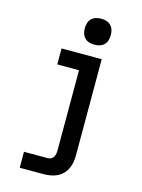

<svg xmlns="http://www.w3.org/2000/svg" viewBox="-141 -838 831 1127"><g transform="rotate(15 275.0 -274.5)"><path d="M94 210V113H239Q249 113 258.5 108Q268 103 273 94.5Q278 86 280 75.5Q282 65 282 55V-433H150V-530H394V55Q394 76 390.5 96.5Q387 117 378 136Q369 155 354 170Q339 185 320 194Q301 203 280.5 206.5Q260 210 239 210ZM330 -601Q314 -601 298.5 -605.5Q283 -610 271.5 -621.5Q260 -633 255.5 -648.5Q251 -664 251 -680Q251 -696 255.5 -711.5Q260 -727 271.5 -738.5Q283 -750 298.5 -754.5Q314 -759 330 -759Q346 -759 361.5 -754.5Q377 -750 388.5 -738.5Q400 -727 404.5 -711.5Q409 -696 409 -680Q409 -664 404.5 -648.5Q400 -633 388.5 -621.5Q377 -610 361.5 -605.5Q346 -601 330 -601Z"/></g></svg>

Font: Lode Term
Style: Bold
Weight: 700
Monospace: yes
Designer: Belleve Invis
Foundry: Belleve Invis
Version: Version 29.2.0